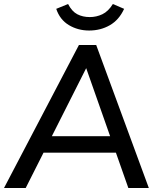

<svg xmlns="http://www.w3.org/2000/svg" viewBox="-29 -936 790 956"><path d="M99 0H-9L364 -712H450L712 0H610L387 -634H419ZM142 -176 186 -258H556L586 -176ZM415 -784Q359 -784 314 -811Q269 -838 251 -892L310 -916Q329 -879 356 -865Q383 -851 418 -851Q451 -851 480.5 -865Q510 -879 533 -916L589 -892Q564 -837 518 -810.5Q472 -784 415 -784Z"/></svg>

Font: Muli SemiBold
Style: Italic
Weight: 600
Italic angle: -4.541°
Designer: Vernon Adams
Foundry: Vernon Adams
Version: Version 2.100; ttfautohint (v1.8.1.43-b0c9)